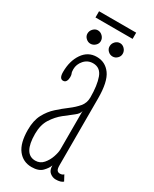

<svg xmlns="http://www.w3.org/2000/svg" viewBox="-185 -745 646 804"><g transform="rotate(30 137.5 -343.0)"><path d="M121 10Q79.5 10 54.8 -21.8Q30 -53.5 30 -118Q30 -163 46 -193Q62 -223 85.8 -244.2Q109.5 -265.5 133.2 -283.2Q157 -301 173 -320Q189 -339 189 -365.5Q189 -424 176 -459.8Q163 -495.5 128 -495.5Q102 -495.5 85 -476Q68 -456.5 68 -432.5Q68 -418.5 70.8 -413.5Q73.5 -408.5 73.5 -397Q73.5 -385.5 69 -377.2Q64.5 -369 54.5 -369Q36.5 -369 36.5 -401Q36.5 -454.5 61.2 -490.5Q86 -526.5 128 -526.5Q169.5 -526.5 194.2 -492.5Q219 -458.5 219 -378V-55.5Q219 -38 223.8 -31.8Q228.5 -25.5 237.5 -25.5Q249.5 -25.5 255.5 -32.5L270 -5.5Q259 4.5 234.5 4.5Q219.5 4.5 206.5 -5.8Q193.5 -16 193.5 -40Q188.5 -24.5 171.8 -7.2Q155 10 121 10ZM121 -21Q144 -21 159 -38.2Q174 -55.5 181.5 -77.8Q189 -100 189 -114.5V-301Q188 -287 169 -272.5Q150 -258 125.8 -238.8Q101.5 -219.5 83 -190.5Q64.5 -161.5 64.5 -118Q64.5 -21 121 -21ZM183.5 -560.5Q170.5 -560.5 161 -569.8Q151.5 -579 151.5 -591.5Q151.5 -605 161 -615Q170.5 -625 183.5 -625Q196 -625 205.5 -615Q215 -605 215 -591.5Q215 -579 205.5 -569.8Q196 -560.5 183.5 -560.5ZM76 -560.5Q64 -560.5 54.2 -569.8Q44.5 -579 44.5 -591.5Q44.5 -605 54.2 -615Q64 -625 76 -625Q89 -625 99 -615Q109 -605 109 -591.5Q109 -579 99 -569.8Q89 -560.5 76 -560.5ZM40 -666.5V-696.5H219.5V-666.5Z"/></g></svg>

Font: Imbue 10pt Thin
Style: Regular
Weight: 100
Designer: Tyler Finck
Foundry: Etcetera Type Company
Version: Version 1.102; ttfautohint (v1.8.3)